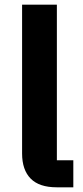

<svg xmlns="http://www.w3.org/2000/svg" viewBox="-20 -797 354 817"><path d="M221 0Q147 0 110.5 -37Q74 -74 74 -144V-777H222V-115H292V0Z"/></svg>

Font: IBM Plex Sans JP
Style: Bold
Weight: 700
Designer: Mike Abbink; Paul van der Laan; Pieter van Rosmalen; Wujin Sim; Yejin Wi; Jinhee Kim; Boomi Park; Yona Kim; Kichan Ma
Foundry: Sandoll Inc.
Version: Version 1.001